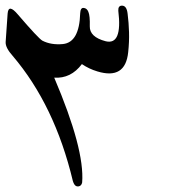

<svg xmlns="http://www.w3.org/2000/svg" viewBox="-26 -569 631 680"><path d="M393 -531Q392 -549 406 -549Q423 -549 426 -520Q430 -489 431 -455Q432 -421 428 -384Q418 -286 319 -316Q289 -325 264 -342Q225 -290 166 -294Q274 -41 265 77Q263 87 256 90Q248 93 242 89Q236 85 232 72Q168 -196 19 -371Q-7 -400 -6 -420L1 -521Q4 -557 37 -518Q110 -433 124 -425Q155 -409 197 -413Q255 -419 258 -522Q259 -542 270 -541Q282 -540 287 -527Q293 -513 292 -476Q291 -438 348 -423Q408 -408 393 -531Z"/></svg>

Font: Amiri
Style: Italic
Weight: 400
Italic angle: 10°
Designer: Khaled Hosny
Version: Version 0.113